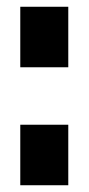

<svg xmlns="http://www.w3.org/2000/svg" viewBox="-20 -548 262 568"><path d="M40 -349V-528H182V-349ZM40 0V-179H182V0Z"/></svg>

Font: Archivo ExtraCondensed Black
Style: Regular
Weight: 900
Width: 2
Designer: Hector Gatti
Foundry: Omnibus-Type
Version: Version 2.001; ttfautohint (v1.8.3)